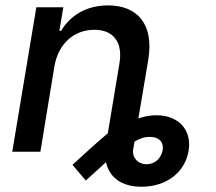

<svg xmlns="http://www.w3.org/2000/svg" viewBox="-20 -573 817 725"><path d="M316.4 -7.8 253.6 49.4 304 108.7 341.3 74.9 380.3 39.4C392 94.8 436.8 132.1 514.2 132.1C610.1 132.1 678.6 76.7 692.1 -3.2C705.6 -83.8 652.7 -137.8 570.7 -137.8C549.7 -137.8 527.7 -134.2 505.3 -126.8L502.5 -125.7L539.8 -346.9C562.1 -482.2 498.6 -552.6 388.1 -552.6C306.1 -552.6 245.4 -514.9 210.9 -456.7H204.2L219.1 -545.5H117.2L26.3 0H132.5L185.7 -323.9C201.3 -410.9 262.1 -460.6 336.3 -460.6C408.7 -460.6 444.2 -413 431.1 -334.2L387.1 -69.6C364 -50.1 340.2 -29.5 316.4 -7.8ZM482.2 -4.3 487.9 -38.4C506 -49 524.9 -56.5 546.2 -56.1C579.2 -56.1 599.4 -37.6 594.1 -5.7C588.8 24.9 564.6 47.2 533.4 47.2C502.1 47.2 480.5 24.5 482.2 -4.3Z"/></svg>

Font: Margiela Sans Medium
Style: Italic
Weight: 500
Italic angle: -9.39999°
Designer: Stefan Endress, Andreas Faust
Version: Version 1.100;FEAKit 1.0